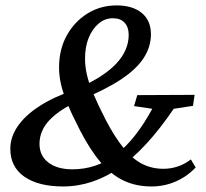

<svg xmlns="http://www.w3.org/2000/svg" viewBox="-20 -672 751 700"><path d="M210 7.8Q120.1 7.8 68.8 -27.8Q17.6 -63.5 17.6 -129.9Q17.6 -171.9 44.4 -211.4Q71.3 -251 124 -285.2Q176.8 -319.3 254.9 -345.7Q354.5 -388.7 401.9 -438Q449.2 -487.3 449.2 -544.9Q449.2 -573.2 434.1 -589.4Q418.9 -605.5 391.6 -605.5Q362.3 -605.5 339.4 -585.9Q316.4 -566.4 303.2 -533.7Q290 -501 290 -458Q290 -429.7 296.9 -399.4Q303.7 -369.1 320.3 -330.1Q336.9 -291 365.2 -235.4Q398.4 -171.9 430.7 -132.3Q462.9 -92.8 498 -74.7Q533.2 -56.6 576.2 -56.6Q601.6 -56.6 626.5 -64.5Q651.4 -72.3 675.8 -90.8L693.4 -61.5Q662.1 -28.3 620.6 -10.3Q579.1 7.8 532.2 7.8Q476.6 7.8 431.6 -13.2Q386.7 -34.2 347.7 -79.6Q308.6 -125 271.5 -197.3Q243.2 -252 226.6 -292Q210 -332 202.6 -363.8Q195.3 -395.5 195.3 -425.8Q195.3 -492.2 223.6 -543Q252 -593.8 299.3 -623Q346.7 -652.3 405.3 -652.3Q462.9 -652.3 496.6 -625Q530.3 -597.7 530.3 -546.9Q530.3 -502 504.4 -461.4Q478.5 -420.9 422.4 -383.3Q366.2 -345.7 275.4 -308.6Q199.2 -274.4 161.6 -235.4Q124 -196.3 124 -147.5Q124 -104.5 156.2 -79.6Q188.5 -54.7 244.1 -54.7Q332 -54.7 402.8 -108.4Q473.6 -162.1 535.2 -275.4L468.8 -285.2L480.5 -325.2L689.5 -326.2L683.6 -286.1L613.3 -275.4Q514.6 -129.9 416.5 -61Q318.4 7.8 210 7.8Z"/></svg>

Font: Crimson Pro ExtraLight Medium
Style: Italic
Weight: 500
Italic angle: -12°
Version: Version 1.002